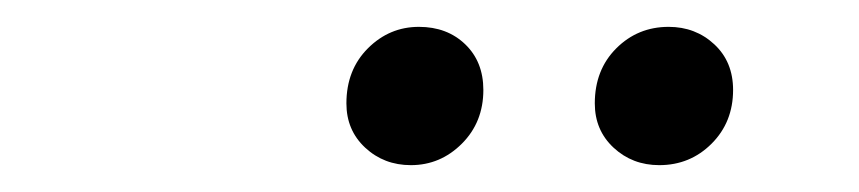

<svg xmlns="http://www.w3.org/2000/svg" viewBox="-20 -747 640 143"><path d="M238 -670Q238 -695 254 -711Q270 -727 292 -727Q313 -727 326.5 -714Q340 -701 340 -680Q340 -656 324 -640Q308 -624 286 -624Q266 -624 252 -637Q238 -650 238 -670ZM423 -670Q423 -695 439 -711Q455 -727 478 -727Q498 -727 512 -714Q526 -701 526 -680Q526 -656 510 -640Q494 -624 471 -624Q451 -624 437 -637Q423 -650 423 -670Z"/></svg>

Font: Montserrat Alternates Medium
Style: Italic
Weight: 500
Italic angle: -11.3°
Designer: Julieta Ulanovsky
Foundry: Julieta Ulanovsky
Version: Version 7.200